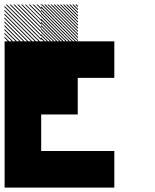

<svg xmlns="http://www.w3.org/2000/svg" viewBox="-21 -855 708 875"><path d="M334.2 -822.5 322.5 -834.2H328.3L334.2 -828.3ZM334.2 -808.3 308.3 -834.2H314.2L334.2 -814.2ZM334.2 -794.2 294.2 -834.2H300L334.2 -800ZM334.2 -780 280 -834.2H285.8L334.2 -785.8ZM334.2 -765.8 265.8 -834.2H271.7L334.2 -771.7ZM334.2 -751.7 251.7 -834.2H257.5L334.2 -757.5ZM334.2 -737.5 237.5 -834.2H243.3L334.2 -743.3ZM334.2 -723.3 223.3 -834.2H229.2L334.2 -729.2ZM334.2 -709.2 209.2 -834.2H215L334.2 -715ZM334.2 -695 195 -834.2H200.8L334.2 -700.8ZM334.2 -680.8 180.8 -834.2H186.7L334.2 -686.7ZM334.2 -666.7 166.7 -834.2H172.5L334.2 -672.5ZM320.8 -665.8 165.8 -820.8V-826.7L326.7 -665.8ZM306.7 -665.8 165.8 -806.7V-812.5L312.5 -665.8ZM292.5 -665.8 165.8 -792.5V-798.3L298.3 -665.8ZM278.3 -665.8 165.8 -778.3V-784.2L284.2 -665.8ZM263.3 -665.8 165.8 -763.3V-770L270 -665.8ZM250 -665.8 165.8 -750V-755.8L255.8 -665.8ZM235.8 -665.8 165.8 -735.8V-741.7L241.7 -665.8ZM221.7 -665.8 165.8 -721.7V-727.5L227.5 -665.8ZM207.5 -665.8 165.8 -707.5V-713.3L213.3 -665.8ZM193.3 -665.8 165.8 -693.3V-699.2L199.2 -665.8ZM179.2 -665.8 165.8 -679.2V-685L185 -665.8ZM167.5 -829.2 162.5 -834.2H167.5ZM167.5 -811.7 145 -834.2H150.8L167.5 -817.5ZM167.5 -794.2 127.5 -834.2H133.3L167.5 -800ZM167.5 -776.7 110 -834.2H115.8L167.5 -782.5ZM167.5 -759.2 92.5 -834.2H97.5L167.5 -764.2ZM167.5 -741.7 75 -834.2H80.8L167.5 -747.5ZM167.5 -724.2 57.5 -834.2H63.3L167.5 -730ZM167.5 -706.7 40 -834.2H45.8L167.5 -712.5ZM167.5 -689.2 22.5 -834.2H28.3L167.5 -695ZM167.5 -671.7 5 -834.2H10.8L167.5 -677.5ZM155.8 -665.8 -0.8 -822.5V-828.3L161.7 -665.8ZM138.3 -665.8 -0.8 -805V-810.8L144.2 -665.8ZM120.8 -665.8 -0.8 -787.5V-793.3L126.7 -665.8ZM103.3 -665.8 -0.8 -770V-775.8L109.2 -665.8ZM85.8 -665.8 -0.8 -752.5V-758.3L91.7 -665.8ZM68.3 -665.8 -0.8 -735V-740.8L74.2 -665.8ZM50.8 -665.8 -0.8 -717.5V-723.3L56.7 -665.8ZM33.3 -665.8 -0.8 -700V-705.8L39.2 -665.8ZM15.8 -665.8 -0.8 -682.5V-688.3L21.7 -665.8ZM167.5 -834.2H168.3L167.5 -835ZM333.3 -166.7H500V0H333.3ZM166.7 -166.7H500V0H166.7ZM0 -166.7H333.3V0H0ZM0 -333.3H166.7V0H0ZM166.7 -500H333.3V-333.3H166.7ZM0 -500H333.3V-333.3H0ZM0 -500H166.7V-166.7H0ZM333.3 -666.7H500V-500H333.3ZM166.7 -666.7H500V-500H166.7ZM166.7 -666.7H333.3V-333.3H166.7ZM0 -666.7H333.3V-500H0ZM0 -666.7H166.7V-333.3H0Z"/></svg>

Font: 0xA000-Pixelated-Mono
Style: Pixelated-Mono
Weight: 400
Version: Version 0.1